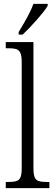

<svg xmlns="http://www.w3.org/2000/svg" viewBox="-20 -979 287 999"><path d="M10 0V-32H21Q48 -32 64 -36.5Q80 -41 86.5 -56.5Q93 -72 93 -105V-656Q93 -689 85.5 -704.5Q78 -720 63 -724Q48 -728 25 -728H10V-760H154V-105Q154 -72 160.5 -56.5Q167 -41 183 -36.5Q199 -32 226 -32H237V0ZM77 -812Q92 -837 106.5 -862Q121 -887 133.5 -912Q146 -937 154 -959H228V-949Q221 -936 206 -917Q191 -898 172 -876.5Q153 -855 134 -835Q115 -815 98 -799H77Z"/></svg>

Font: Noto Serif Ethiopic Condensed Light
Style: Regular
Weight: 300
Width: 3
Designer: Monotype Design Team
Foundry: Monotype Imaging Inc.
Version: Version 2.102